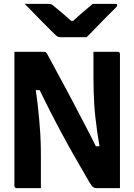

<svg xmlns="http://www.w3.org/2000/svg" viewBox="-20 -966 690 986"><path d="M190 0Q159 0 128 0Q97 0 65 0Q62 0 59.5 -1.5Q57 -3 55.5 -5.5Q54 -8 54 -11Q54 -84 54 -157Q54 -230 54 -302.5Q54 -375 54 -448.5Q54 -522 54 -594Q54 -621 54 -647.5Q54 -674 54 -700Q76 -700 103 -700Q130 -700 157.5 -700Q185 -700 205 -700Q211 -700 214 -698.5Q217 -697 221 -691Q225 -685 233 -669Q256 -626 278 -585.5Q300 -545 321.5 -505Q343 -465 363.5 -425.5Q384 -386 404.5 -347Q425 -308 445.5 -268.5Q466 -229 485 -188L446 -215H514L493 -203Q485 -248 479.5 -287Q474 -326 470 -361.5Q466 -397 464 -430.5Q462 -464 461 -496.5Q460 -529 460 -563Q460 -592 460 -627.5Q460 -663 460 -700Q492 -700 523 -700Q554 -700 585 -700Q590 -700 593 -697Q596 -694 596 -689Q596 -617 596 -544.5Q596 -472 596 -399.5Q596 -327 596 -255Q596 -183 596 -110Q596 -82 596 -54.5Q596 -27 596 0Q576 0 554 0Q532 0 511 0Q490 0 473 0Q467 0 459 -4.5Q451 -9 438 -32Q394 -107 357 -172.5Q320 -238 288 -298Q256 -358 226.5 -416.5Q197 -475 167 -537L212 -503H143L161 -518Q169 -471 173.5 -429Q178 -387 181.5 -349.5Q185 -312 187 -278.5Q189 -245 189.5 -216Q190 -187 190 -163Q190 -124 190 -82.5Q190 -41 190 0ZM425 -775Q411 -775 383.5 -775Q356 -775 329 -775Q302 -775 289 -775Q282 -775 276 -778Q270 -781 257 -794Q249 -802 232.5 -818.5Q216 -835 194.5 -856.5Q173 -878 150.5 -901.5Q128 -925 107 -946Q132 -946 166.5 -946Q201 -946 227 -946Q238 -946 242.5 -944.5Q247 -943 255 -936Q270 -924 298.5 -900Q327 -876 368 -838L316 -859Q332 -859 348.5 -859Q365 -859 381 -859L331 -836Q370 -873 401 -899.5Q432 -926 456 -946H571Q575 -946 577.5 -945.5Q580 -945 581 -943.5Q582 -942 582 -939Q582 -935 578.5 -931Q575 -927 561 -913Q548 -901 530.5 -883Q513 -865 493.5 -845Q474 -825 456 -806.5Q438 -788 425 -775Z"/></svg>

Font: Recursive
Style: Bold
Weight: 700
Version: Version 1.085